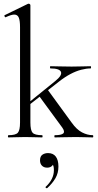

<svg xmlns="http://www.w3.org/2000/svg" viewBox="-20 -745 531 1041"><path d="M25.8 0Q23 0 23 -6Q23 -12 25.8 -12Q64.8 -12 76.7 -25.3Q88.6 -38.6 88.6 -81V-597.8Q88.6 -633.4 81.8 -649.7Q75 -666 57.2 -666Q41.6 -666 11.2 -651.8Q7.4 -650 4.8 -656Q2.2 -662 5.8 -663L131 -724Q134 -725 136 -725Q138.6 -725 141.7 -722.5Q144.8 -720 144.8 -716.8V-81Q144.8 -38.6 156.7 -25.3Q168.6 -12 208.4 -12Q210.8 -12 210.8 -6Q210.8 0 208.4 0Q190 0 166.9 -1Q143.8 -2 117.2 -2Q91.4 -2 67.4 -1Q43.4 0 25.8 0ZM277 0Q274.8 0 274.8 -6Q274.8 -12 277 -12Q312.8 -12 323 -21.6Q333.2 -31.2 317.8 -53L191.2 -225.6L237.6 -260L368 -81Q395.4 -42.4 424.7 -27.2Q454 -12 483.4 -12Q485.6 -12 485.6 -6Q485.6 0 483.4 0Q465 0 441.8 -1Q418.6 -2 392 -2Q354.4 -2 327.3 -1Q300.2 0 277 0ZM127.2 -167.4 122.8 -178.6 279.4 -305.4Q317.8 -336.2 310.5 -355.1Q303.2 -374 253.8 -374Q251 -374 251 -380Q251 -386 253.8 -386Q278.2 -386 302.7 -385Q327.2 -384 368.2 -384Q406 -384 428.5 -385Q451 -386 471.4 -386Q473.6 -386 473.6 -380Q473.6 -374 471.4 -374Q448 -374 419.9 -366.7Q391.8 -359.4 361.4 -343.3Q331 -327.2 299 -302ZM236 275Q232 277 228.5 273.3Q225 269.6 228.2 267.4Q250.2 247 261.2 224.5Q272.2 202 272.2 178Q272.2 155.8 266 147.6Q259.8 139.4 250.6 135.2L268.8 129Q271.4 146.4 261.5 155.2Q251.6 164 235.6 164Q217.8 164 207.4 153.2Q197 142.4 197 124.6Q197 102.8 209.8 93.9Q222.6 85 240.4 85Q268.2 85 282.5 103.9Q296.8 122.8 296.8 158Q296.8 193.6 280.4 221.6Q264 249.6 236 275Z"/></svg>

Font: Cormorant Infant Light
Style: Regular
Weight: 300
Designer: Christian Thalmann (Catharsis Fonts)
Foundry: Catharsis Fonts
Version: Version 4.001